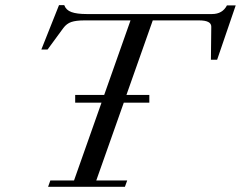

<svg xmlns="http://www.w3.org/2000/svg" viewBox="-20 -717 925 737"><path d="M164.6 0 173.3 -24.4H264.2L369.6 -322.8H268.6V-352.5H379.9L481 -638.7H304.2Q272 -638.7 253.9 -632.6Q235.8 -626.5 223.1 -609.4L162.6 -526.9H138.7L206.5 -697.3H226.6Q233.4 -678.2 254.2 -670.7Q274.9 -663.1 313 -663.1H793.9Q834 -663.1 851.1 -696.3H884.8L813.5 -487.8H789.6L791 -614.7Q791 -638.7 744.1 -638.7H566.4L465.3 -352.5H553.2V-322.8H455.1L349.6 -24.4H468.3L459.5 0Z"/></svg>

Font: Elstob 18pt
Style: Italic
Weight: 400
Italic angle: -20°
Designer: Peter S. Baker
Version: Version 1.015